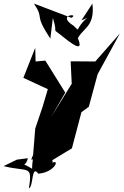

<svg xmlns="http://www.w3.org/2000/svg" viewBox="-65 -805 687 1068"><path d="M29 83 -45 119C94 154 116 108 96 243C122 232 109 108 148 161C260 153 283 36 177 138C265 142 217 10 190 108L335 20L388 -181L429 -211L478 -392L602 -619L465 -463L328 -464L334 -339L220 -155L298 -290L187 -468L133 -463L131 -539L65 -372L201 -309L172 -211L131 -90L118 71L245 -29L144 12C74 128 127 94 170 -17C105 8 114 173 114 134C-25 49 69 170 90 75ZM344 -662C245 -725 381 -732 332 -706L124 -785C186 -691 119 -736 215 -590L229 -705C263 -601 212 -661 286 -600C371 -531 405 -522 354 -622L362 -578C387 -650 465 -647 449 -785L388 -692C469 -722 411 -723 367 -640Z"/></svg>

Font: Asimov Silicon
Style: Regular
Weight: 400
Designer: Google
Version: Version 2.000980; 2014